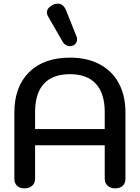

<svg xmlns="http://www.w3.org/2000/svg" viewBox="-20 -1027 769 1056"><path d="M59 -44V-408Q59 -550 140 -630Q221 -710 365 -710Q459 -710 528 -673.5Q597 -637 633.5 -569Q670 -501 670 -408V-44Q670 -19 655 -5Q640 9 614 9Q588 9 572 -5.5Q556 -20 556 -44V-228H173V-44Q173 -20 157 -5.5Q141 9 115 9Q89 9 74 -5Q59 -19 59 -44ZM556 -317V-411Q556 -513 507.5 -566Q459 -619 365 -619Q270 -619 221.5 -566.5Q173 -514 173 -411V-317ZM326 -795 246 -934Q238 -947 238 -959Q238 -983 270 -1000Q284 -1007 298 -1007Q328 -1007 343 -971L401 -826Q404 -819 404 -811Q404 -796 393.5 -784.5Q383 -773 364 -773Q353 -773 342.5 -779Q332 -785 326 -795Z"/></svg>

Font: Kodchasan SemiBold
Style: Regular
Weight: 600
Version: Version 1.000; ttfautohint (v1.6)